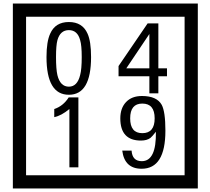

<svg xmlns="http://www.w3.org/2000/svg" viewBox="-20 -980 1195 1090"><path d="M1103 90H53V-960H1103ZM1028 15V-885H128V15ZM497 -656Q497 -442 371 -442Q244 -442 244 -656Q244 -744 265 -789Q294 -855 371 -855Q448 -855 477 -789Q497 -745 497 -656ZM444 -656Q444 -723 435 -752Q420 -809 371 -809Q322 -809 306 -752Q298 -723 298 -656Q298 -587 306 -553Q322 -488 371 -488Q419 -488 435 -554Q444 -587 444 -656ZM928 -547H879V-450H828V-547H653V-605L818 -847H879V-592H928ZM828 -592V-787L697 -592ZM425 -30H374V-361Q328 -323 288 -315V-361Q339 -378 370 -427H425ZM919 -238Q919 -22 784 -22Q687 -22 674 -125H727Q731 -65 785 -65Q868 -65 865 -232Q844 -205 834 -197Q814 -182 780 -182Q663 -182 663 -308Q663 -366 695.5 -400.5Q728 -435 786 -435Q870 -435 898 -385Q919 -346 919 -238ZM858 -308Q858 -392 788 -392Q719 -392 719 -308Q719 -224 788 -224Q858 -224 858 -308Z"/></svg>

Font: Unicode BMP Fallback SIL
Style: Regular
Weight: 400
Foundry: NRSI, SIL International
Version: Version 5.1 Based on Unicode 5.1